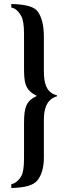

<svg xmlns="http://www.w3.org/2000/svg" viewBox="-20 -731 346 967"><path d="M101 68C101 111 96 140 88 154C75 178 58 192 37 197V216C111 214 149 201 168 178C190 151 201 112 201 61V-126C201 -176 211 -230 267 -246V-251C213 -264 201 -312 201 -373V-546C201 -603 190 -646 170 -673C153 -696 114 -709 37 -711V-693C47 -691 67 -686 87 -650C96 -634 101 -604 101 -561V-398C101 -318 103 -278 166 -248C114 -224 101 -194 101 -111Z"/></svg>

Font: Libertinus Serif Semibold
Style: Regular
Weight: 600
Designer: Philipp H. Poll, Khaled Hosny
Foundry: Caleb Maclennan
Version: Version 7.050;RELEASE